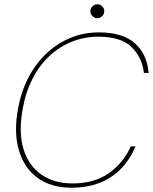

<svg xmlns="http://www.w3.org/2000/svg" viewBox="-20 -863 714 895"><path d="M313 12Q218 12 155.5 -33.5Q93 -79 68.5 -161Q44 -243 63 -351Q77 -432 111 -498.5Q145 -565 195 -612.5Q245 -660 307.5 -686Q370 -712 441 -712Q551 -712 608 -662Q665 -612 673 -523H651Q642 -597 592.5 -644.5Q543 -692 438 -692Q374 -692 316 -669Q258 -646 211 -602.5Q164 -559 131.5 -495.5Q99 -432 85 -351Q66 -243 90 -166.5Q114 -90 173 -49Q232 -8 318 -8Q421 -8 488.5 -56.5Q556 -105 590 -181H612Q586 -120 544 -76.5Q502 -33 444 -10.5Q386 12 313 12ZM434 -778Q421 -778 411 -788Q401 -798 401 -811Q401 -824 411 -833.5Q421 -843 434 -843Q447 -843 456.5 -833.5Q466 -824 466 -811Q466 -798 456.5 -788Q447 -778 434 -778Z"/></svg>

Font: DM Sans 9pt Thin
Style: Italic
Weight: 250
Italic angle: -10°
Version: Version 4.004;gftools[0.9.30]